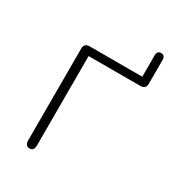

<svg xmlns="http://www.w3.org/2000/svg" viewBox="-153 -698 721 794"><g transform="rotate(30 207.5 -301.0)"><path d="M109 6Q99 6 93.5 -0.5Q88 -7 88 -19V-459Q88 -471 94.5 -477.5Q101 -484 113 -484H365V-586Q365 -597 370 -602.5Q375 -608 384 -608Q393 -608 398 -602.5Q403 -597 403 -586V-472Q403 -460 396.5 -453.5Q390 -447 378 -447H130V-19Q130 6 109 6Z"/></g></svg>

Font: Nunito ExtraLight
Style: Regular
Weight: 200
Designer: Vernon Adams
Foundry: Vernon Adams
Version: Version 3.602